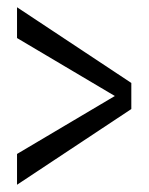

<svg xmlns="http://www.w3.org/2000/svg" viewBox="-20 -508 410 530"><path d="M27 2 342.5 -207V-279L27 -488V-403L297 -243L27 -83Z"/></svg>

Font: Anybody
Style: Regular
Weight: 400
Designer: Tyler Finck
Foundry: Etcetera Type Company
Version: Version 1.110